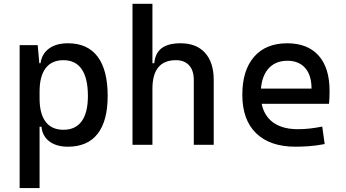

<svg xmlns="http://www.w3.org/2000/svg" viewBox="-20 -752 1798 997"><path d="M82 224.6V-517.6H175.8L185.5 -408.2V224.6ZM332.5 9.8Q272.9 9.8 236.6 -17.6Q200.2 -44.9 195.3 -93.8H150.4L185.5 -241.2Q185.5 -161.1 217 -119.6Q248.5 -78.1 309.6 -78.1Q372.1 -78.1 404.3 -122.6Q436.5 -167 436.5 -253.9Q436.5 -345.7 404.3 -392.6Q372.1 -439.5 309.6 -439.5Q248.5 -439.5 217 -397.9Q185.5 -356.4 185.5 -276.4L150.4 -423.8H190.4Q197.3 -472.7 234.6 -500Q272 -527.3 332.5 -527.3Q434.6 -527.3 486.8 -458Q539.1 -388.7 539.1 -253.9Q539.1 -124 486.8 -57.1Q434.6 9.8 332.5 9.8Z M986.3 0V-336.9Q986.3 -386.2 961.9 -412.8Q937.5 -439.5 893.6 -439.5Q771.5 -439.5 771.5 -291L741.2 -423.8H781.2Q785.6 -476.1 819.3 -501.7Q853 -527.3 918 -527.3Q1000 -527.3 1044.9 -477.5Q1089.8 -427.7 1089.8 -336.9V0ZM668 0V-732.4H771.5V0Z M1514.6 9.8Q1382.3 9.8 1310.3 -59.8Q1238.3 -129.4 1238.3 -259.8Q1238.3 -386.7 1299.3 -457Q1360.4 -527.3 1471.7 -527.3Q1576.7 -527.3 1634 -463.9Q1691.4 -400.4 1691.4 -279.3Q1691.4 -243.7 1688.5 -212.9H1325.2V-292H1597.7Q1597.7 -361.8 1564.5 -399.2Q1531.2 -436.5 1472.7 -436.5Q1406.7 -436.5 1370.4 -391.6Q1334 -346.7 1334 -264.6Q1334 -174.8 1384 -127.9Q1434.1 -81.1 1526.4 -81.1Q1558.6 -81.1 1589.8 -84.7Q1621.1 -88.4 1653.3 -94.7L1666 -3.9Q1620.1 4.9 1582 7.3Q1543.9 9.8 1514.6 9.8Z"/></svg>

Font: Cascadia Mono
Style: Regular
Weight: 400
Monospace: yes
Designer: Aaron Bell
Foundry: Saja Typeworks
Version: Version 2102.003